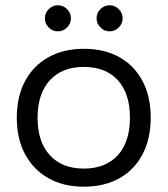

<svg xmlns="http://www.w3.org/2000/svg" viewBox="-20 -694 632 724"><path d="M295.8 10Q219.2 10 162.5 -22.1Q105.8 -54.2 74.6 -112.5Q43.3 -170.8 43.3 -250Q43.3 -329.2 74.2 -387.5Q105 -445.8 162.1 -477.9Q219.2 -510 295.8 -510Q374.2 -510 430.4 -478.3Q486.7 -446.7 517.5 -388.3Q548.3 -330 548.3 -250Q548.3 -170.8 517.5 -112.1Q486.7 -53.3 430 -21.7Q373.3 10 295.8 10ZM295.8 -58.3Q378.3 -58.3 424.2 -108.8Q470 -159.2 470 -250Q470 -341.7 424.2 -391.7Q378.3 -441.7 295.8 -441.7Q214.2 -441.7 167.9 -391.2Q121.7 -340.8 121.7 -250Q121.7 -159.2 167.9 -108.8Q214.2 -58.3 295.8 -58.3ZM393.3 -575.8Q373.3 -575.8 358.8 -590.4Q344.2 -605 344.2 -625Q344.2 -645 358.8 -659.6Q373.3 -674.2 393.3 -674.2Q413.3 -674.2 427.9 -659.6Q442.5 -645 442.5 -625Q442.5 -605 427.9 -590.4Q413.3 -575.8 393.3 -575.8ZM198.3 -575.8Q178.3 -575.8 163.8 -590.4Q149.2 -605 149.2 -625Q149.2 -645 163.8 -659.6Q178.3 -674.2 198.3 -674.2Q218.3 -674.2 232.9 -659.6Q247.5 -645 247.5 -625Q247.5 -605 232.9 -590.4Q218.3 -575.8 198.3 -575.8Z"/></svg>

Font: Funnel Display Light
Style: Regular
Weight: 300
Designer: NORD ID, Kristian Moeller
Foundry: Dicotype
Version: Version 1.000